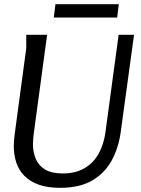

<svg xmlns="http://www.w3.org/2000/svg" viewBox="-20 -891 678 921"><path d="M206 -724 141 -243Q140 -231 139 -221Q138 -211 138 -200Q138 -160 152 -128Q166 -96 197 -77.5Q228 -59 280 -59Q342 -59 385 -84Q428 -109 453 -153.5Q478 -198 486 -258L549 -724H623L559 -257Q549 -183 516.5 -122.5Q484 -62 423.5 -26Q363 10 268 10Q206 10 163.5 -6Q121 -22 95 -49.5Q69 -77 57.5 -113.5Q46 -150 46 -192Q46 -204 47.5 -217.5Q49 -231 50 -244L106 -660V-724ZM246 -871H550L542 -807H238Z"/></svg>

Font: Rosario
Style: Italic
Weight: 400
Italic angle: -8.05°
Designer: Hector Gatti
Foundry: Omnibus Type
Version: Version 1.201